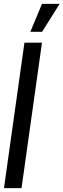

<svg xmlns="http://www.w3.org/2000/svg" viewBox="-26 -970 327 990"><path d="M-5.5 0 100 -750H190.5L85 0ZM130.5 -806 190.5 -950H281.5L191 -806Z"/></svg>

Font: Urbanist Medium
Style: Italic
Weight: 500
Italic angle: -8°
Designer: Corey Hu
Foundry: Corey Hu
Version: Version 1.330; ttfautohint (v1.8.4.7-5d5b)